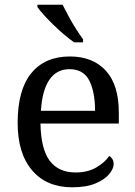

<svg xmlns="http://www.w3.org/2000/svg" viewBox="-20 -786 575 816"><path d="M287 10Q178 10 116.5 -62Q55 -134 55 -264Q55 -404 113 -475Q171 -546 277 -546Q374 -546 429.5 -486Q485 -426 485 -307V-261H152Q154 -152 191.5 -102.5Q229 -53 301 -53Q353 -53 389.5 -74.5Q426 -96 444 -123Q451 -120 457 -111Q463 -102 463 -89Q463 -69 444 -46Q425 -23 386 -6.5Q347 10 287 10ZM384 -315Q384 -395 359.5 -443.5Q335 -492 275 -492Q220 -492 189.5 -446.5Q159 -401 154 -315ZM295 -606Q275 -620 252 -639.5Q229 -659 206.5 -681Q184 -703 166 -723Q148 -743 139 -756V-766H246Q257 -744 271.5 -717Q286 -690 302.5 -664Q319 -638 333 -619V-606Z"/></svg>

Font: Noto Serif Kannada
Style: Regular
Weight: 400
Designer: Universal Thirst, Indian Type Foundry and the Monotype Design Team
Foundry: Monotype Imaging Inc.
Version: Version 2.003